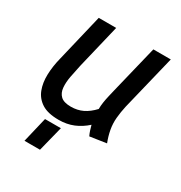

<svg xmlns="http://www.w3.org/2000/svg" viewBox="-167 -640 889 944"><g transform="rotate(30 278.0 -168.0)"><path d="M200 12Q139 12 104.5 -10Q70 -32 55.5 -69.5Q41 -107 42.5 -154.5Q44 -202 57 -253L121 -521H220L160 -271Q152 -235 145.5 -200.5Q139 -166 141.5 -137Q144 -108 162 -91Q180 -74 220 -74Q257 -74 287 -88.5Q317 -103 345 -133Q345 -151 348 -171Q351 -191 356 -212Q361 -233 365 -250L431 -521H530L454 -209Q446 -173 443 -139.5Q440 -106 446 -73Q452 -40 465 -7L372 7Q366 -5 361.5 -19Q357 -33 353 -48Q321 -19 283.5 -3.5Q246 12 200 12ZM107 185 141 42H231L195 185Z"/></g></svg>

Font: Ubuntu Sans Medium
Style: Italic
Weight: 500
Italic angle: -13.5°
Designer: Dalton Maag Ltd
Foundry: Dalton Maag Ltd
Version: Version 1.006